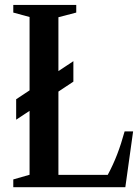

<svg xmlns="http://www.w3.org/2000/svg" viewBox="-20 -782 584 802"><path d="M35.5 0H503.5L536 -233H500.5C481 -162.5 460.5 -108 430 -51.5H224V-399.5L286.5 -441V-526.5L224 -485V-710L298.5 -729.5V-761.5H35.5V-729.5L103.5 -711V-404.5L47.5 -367.5V-282L103.5 -319V-52L35.5 -32.5Z"/></svg>

Font: Libre Caslon Condensed SemiBold
Style: Regular
Weight: 600
Designer: Pablo Impallari, Rodrigo Fuenzalida, Katja Schimmel, Ertekin Erdin
Foundry: Pablo Impallari, Rodrigo Fuenzalida
Version: Version 2.000;gftools[0.9.33]